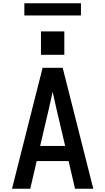

<svg xmlns="http://www.w3.org/2000/svg" viewBox="-20 -1147 640 1167"><path d="M53 0 177 -490 239 -735H361L547 0H436L397 -168H203L164 0ZM224 -260H376L322 -490Q317 -515 311 -539.5Q305 -564 300 -589Q295 -564 289 -539.5Q283 -515 278 -490ZM229 -814V-956H371V-814ZM128 -1053V-1127H472V-1053Z"/></svg>

Font: Iosevka SS04 Semibold Extended
Style: Regular
Weight: 600
Width: 7
Monospace: yes
Designer: Belleve Invis
Foundry: Belleve Invis
Version: Version 19.0.0; ttfautohint (v1.8.4)